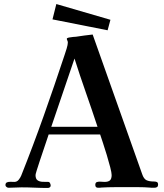

<svg xmlns="http://www.w3.org/2000/svg" viewBox="-20 -925 814 951"><path d="M463 -297Q435 -382 405.5 -466Q376 -550 349 -635Q320 -550 291.5 -466Q263 -382 234 -297ZM763 -10Q763 5 744 5Q738 5 732 5Q726 5 719 4Q694 2 667.5 2Q641 2 615 2Q582 2 549 2Q516 2 482 4Q478 5 474 5Q470 5 466 5Q452 5 452 -9Q452 -21 460.5 -23.5Q469 -26 480 -25Q491 -24 498 -24Q516 -24 524.5 -31.5Q533 -39 533 -58Q533 -69 526 -96.5Q519 -124 509 -157Q499 -190 489.5 -218.5Q480 -247 476 -259H221Q219 -253 212 -232Q205 -211 195.5 -183Q186 -155 177 -128Q168 -101 162 -81.5Q156 -62 156 -58Q156 -39 166 -32Q176 -25 191 -24.5Q206 -24 220 -24Q225 -24 228 -17.5Q231 -11 231 -6Q231 0 226.5 3Q222 6 217 6Q184 6 151.5 4.5Q119 3 87 3Q71 3 55 4Q39 5 22 5Q17 5 12 1Q7 -3 7 -8Q7 -19 15 -22Q23 -25 33.5 -24.5Q44 -24 51 -24Q64 -24 72.5 -34.5Q81 -45 85 -55Q144 -203 197 -352.5Q250 -502 300 -653Q304 -664 310 -684Q316 -704 316 -714Q316 -720 313.5 -724.5Q311 -729 311 -733Q311 -737 321 -739Q331 -741 342 -742Q353 -743 356 -743Q377 -746 397.5 -749Q418 -752 439 -754L684 -63Q692 -39 705.5 -32.5Q719 -26 742 -26Q751 -26 757 -23.5Q763 -21 763 -10ZM527 -827 513 -775 240 -829 259 -905Z"/></svg>

Font: Kaisei HarunoUmi
Style: Bold
Weight: 700
Designer: Font-Kai, 金井和夫
Foundry: KAZUO KANAI
Version: Version 5.003